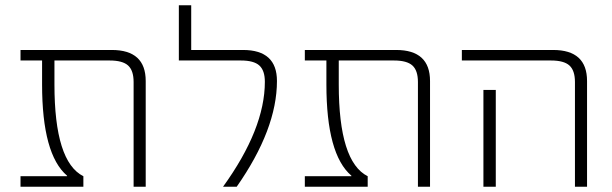

<svg xmlns="http://www.w3.org/2000/svg" viewBox="-20 -710 2325 730"><path d="M534 0H488V-398Q488 -442 467 -461Q446 -480 397 -480H187V-389Q187 -95 297 -40V0H58V-40H235V-42Q140 -123 140 -389V-480H58V-520H405Q534 -520 534 -402Z M904 -520Q1033 -520 1033 -402Q1033 -219 880 0H828Q987 -220 987 -399Q987 -442 966 -461Q945 -480 896 -480H660V-690H707V-520Z M1615 0H1569V-398Q1569 -442 1548 -461Q1527 -480 1478 -480H1268V-389Q1268 -95 1378 -40V0H1139V-40H1316V-42Q1221 -123 1221 -389V-480H1139V-520H1486Q1615 -520 1615 -402Z M1865 -368V-47V0H1818V-47V-368ZM1736 -480V-520H2083Q2212 -520 2212 -402V0H2166V-398Q2166 -442 2145 -461Q2124 -480 2075 -480Z"/></svg>

Font: M PLUS 1p Light
Style: Regular
Weight: 300
Version: Version 1.061